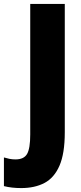

<svg xmlns="http://www.w3.org/2000/svg" viewBox="-86 -734 415 978"><path d="M22 224Q-27 224 -66 214V68Q-53 72 -38.5 75Q-24 78 -7 78Q36 78 52 50Q68 22 68 -49V-714H244V-60Q244 48 217 110Q190 172 140.5 198Q91 224 22 224Z"/></svg>

Font: Noto Sans Ethiopic Condensed Black
Style: Regular
Weight: 900
Width: 3
Designer: Monotype Design Team
Foundry: Monotype Imaging Inc.
Version: Version 2.102; ttfautohint (v1.8.4.7-5d5b)